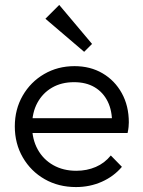

<svg xmlns="http://www.w3.org/2000/svg" viewBox="-20 -748 578 778"><path d="M288 10Q217 10 161 -22Q105 -54 72.5 -110Q40 -166 40 -236Q40 -305 72 -360.5Q104 -416 159 -448Q214 -480 282 -480Q346 -480 395.5 -451Q445 -422 473.5 -370.5Q502 -319 502 -252Q502 -244 501 -233.5Q500 -223 497 -209H90V-269H459L434 -247Q435 -299 416.5 -336.5Q398 -374 363.5 -394.5Q329 -415 280 -415Q229 -415 191 -393Q153 -371 131.5 -331.5Q110 -292 110 -238Q110 -184 132.5 -143Q155 -102 195.5 -79Q236 -56 289 -56Q332 -56 368 -71.5Q404 -87 429 -118L474 -72Q441 -33 392.5 -11.5Q344 10 288 10ZM321 -538 164 -672 220 -728 353 -570Z"/></svg>

Font: Outfit Thin Light
Style: Regular
Weight: 300
Version: Version 1.100;gftools[0.9.27]